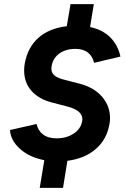

<svg xmlns="http://www.w3.org/2000/svg" viewBox="-20 -800 599 923"><path d="M193 -30Q121 -44 76 -84.5Q31 -125 28 -175L156 -204Q162 -173 186.5 -154Q211 -135 252 -135Q300 -135 334.5 -158Q369 -181 375 -218L376 -226Q376 -269 307 -287L227 -308Q166 -324 131 -363.5Q96 -403 96 -462Q96 -477 99 -495Q113 -572 164.5 -618Q216 -664 301 -674L319 -780H431L413 -670Q474 -657 510.5 -620Q547 -583 559 -528L432 -498Q426 -528 403.5 -546.5Q381 -565 343 -565Q296 -565 265 -542.5Q234 -520 228 -481Q227 -477 227 -470Q227 -450 241 -438Q255 -426 284 -418L365 -397Q433 -379 471 -334.5Q509 -290 509 -232Q509 -218 506 -203Q494 -131 441.5 -84.5Q389 -38 304 -27L283 103H171Z"/></svg>

Font: Oak Sans
Style: Bold Italic
Weight: 700
Italic angle: -9.5°
Foundry: Erik Kennedy, Walven
Version: Version 1.000